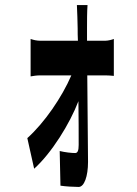

<svg xmlns="http://www.w3.org/2000/svg" viewBox="-20 -648 540 759"><path d="M326 -628H284C285 -598 287 -563 287 -536C287 -520 287 -504 288 -487H138C126 -487 112 -490 101 -494V-346C113 -348 125 -350 138 -350H262C225 -264 156 -163 88 -102L115 19C184 -43 256 -159 290 -248C291 -181 291 -121 291 -75C291 -53 287 -43 277 -43C263 -43 236 -46 216 -51L219 86C238 89 271 91 291 91C313 91 328 49 328 -8C327 -114 326 -236 325 -350H398C407 -350 421 -349 430 -348V-494C423 -491 407 -487 397 -487C390 -487 361 -487 324 -487V-536C324 -565 324 -602 326 -628Z"/></svg>

Font: 寒蝉无机体 CompactMedium
Style: Regular
Weight: 500
Width: 3
Designer: ChillTanhei {Warren2060}; 
Source Han Sans {Ryoko NISHIZUKA 西塚涼子 (kana, bopomofo & ideographs); Paul D. Hunt (Latin, Gre
Foundry: ChillType&Adobe
Version: Version 1.000;Glyphs 3.1.1 (3135)